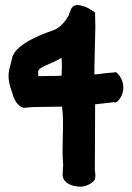

<svg xmlns="http://www.w3.org/2000/svg" viewBox="-20 -719 516 751"><path d="M27 -491C18 -443 0 -431 30 -349C35 -331 47 -305 72 -297L92 -299C110 -301 184 -301 223 -302V-299C232 -231 220 -148 227 -74C226 -62 226 -50 225 -39V-36C224 -10 250 5 274 9C303 16 330 6 349 -13C357 -28 351 -48 351 -54C351 -121 352 -178 352 -298V-311C376 -313 402 -317 424 -319C427 -319 433 -316 441 -324C476 -360 463 -410 439 -432L434 -437C429 -436 416 -434 406 -434H404C384 -432 369 -429 349 -428L350 -492L353 -611C353 -629 352 -645 352 -663V-670C334 -682 320 -693 294 -698C258 -707 254 -671 254 -671L251 -668C250 -662 249 -659 246 -654C233 -632 213 -610 192 -602C170 -594 39 -552 27 -491ZM129 -437C129 -458 172 -464 221 -493C221 -486 222 -473 222 -461C222 -450 221 -437 221 -423C217 -423 211 -423 204 -422C197 -422 156 -422 130 -421C130 -426 129 -431 129 -437Z"/></svg>

Font: Vapor
Style: ExBd
Weight: 800
Foundry: Cannot Into Space Fonts
Version: Version 0.179